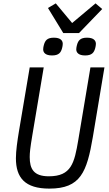

<svg xmlns="http://www.w3.org/2000/svg" viewBox="-20 -1093 640 1125"><path d="M154.1 -698.2 90.9 -323.2C82 -269.2 73.2 -209.2 73.2 -165.8C73.2 -51.8 126.1 12.1 269.2 12.1C452.1 12.1 489 -84.2 524.1 -290.8L592 -698.2H509.9L438.9 -274.1C415.8 -137.1 398.1 -60 266 -60C176.8 -60 154.1 -104 154.1 -172.9C154.1 -198.2 157 -225.9 169 -297.9L236.2 -698.2ZM233 -804C233 -785.2 245.7 -768.1 284.8 -768.1C324.9 -768.1 337 -785.2 343.8 -811.1C345.9 -817.8 347.7 -828.8 347.7 -835.9C347.7 -855.1 334.9 -872.2 295.8 -872.2C255.7 -872.2 244 -855.1 236.9 -828.8C234.7 -822.1 233 -811.1 233 -804ZM261 -1046.2 350.9 -899.1H442.8L578.8 -1040.1L539.8 -1073.2L402.7 -958.1L306.8 -1073.2ZM426.8 -804C426.8 -785.2 440 -768.1 478.7 -768.1C518.8 -768.1 530.9 -785.2 538 -811.1C539.8 -817.8 541.9 -828.8 541.9 -835.9C541.9 -855.1 528.8 -872.2 489.7 -872.2C449.9 -872.2 437.9 -855.1 430.8 -828.8C429 -822.1 426.8 -811.1 426.8 -804Z"/></svg>

Font: Margiela Mono Italic Italic
Style: Regular
Weight: 400
Designer: Mike Abbink, Paul van der Laan, Pieter van Rosmalen
Foundry: Bold Monday
Version: Version 2.003 2021